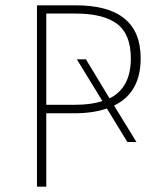

<svg xmlns="http://www.w3.org/2000/svg" viewBox="-20 -702 602 722"><path d="M509 -483Q509 -353 409 -305L493 -168H459L382 -294Q329 -276 260 -276H154V0H119V-682H265Q509 -682 509 -483ZM263 -308Q323 -308 365 -322L269 -479H303L392 -332Q472 -372 472 -482Q472 -573 420.5 -612Q369 -651 265 -651H154V-308Z"/></svg>

Font: Fira Sans UltraLight
Style: Regular
Weight: 200
Designer: Carrois Corporate & Edenspiekermann AG
Foundry: Carrois Corporate GbR & Edenspiekermann AG
Version: Version 4.106;PS 004.106;hotconv 1.0.70;makeotf.lib2.5.58329